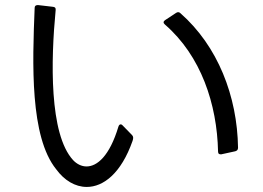

<svg xmlns="http://www.w3.org/2000/svg" viewBox="-20 -749 1040 759"><path d="M202 -80C234 -36 277 -10 323 -10C389 -10 459 -64 504 -192C508 -203 507 -210 502 -215L464 -254C458 -260 451 -258 448 -248C413 -132 364 -91 322 -91C302 -91 283 -101 269 -116C174 -219 181 -512 200 -709C201 -717 198 -721 190 -722L130 -729C122 -729 117 -726 117 -718C108 -498 98 -209 202 -80ZM910 -151C917 -153 921 -157 921 -165C918 -369 841 -567 693 -697C688 -702 682 -702 676 -698L632 -669C625 -664 625 -658 632 -652C775 -528 838 -337 842 -150C842 -141 847 -138 855 -139Z"/></svg>

Font: LINE Seed JP_OTF Regular
Style: Regular
Weight: 400
Designer: LY Corporation & Fontrix & Fontworks
Version: Version 1.002